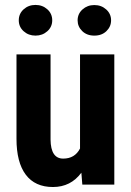

<svg xmlns="http://www.w3.org/2000/svg" viewBox="-20 -749 532 779"><path d="M310.1 -48.3Q267.1 9.8 194.8 9.8Q122.1 9.8 84.5 -40.3Q46.9 -90.3 46.9 -186V-528.3H185.1V-182.6Q186 -105.5 236.3 -105.5Q283.7 -105.5 304.7 -146.5V-528.3H443.8V0H314ZM56.2 -666.5Q56.2 -693.4 75.9 -711.2Q95.7 -729 124 -729Q152.3 -729 172.1 -711.2Q191.9 -693.4 191.9 -666.5Q191.9 -640.1 172.1 -622.3Q152.3 -604.5 124 -604.5Q95.7 -604.5 75.9 -622.3Q56.2 -640.1 56.2 -666.5ZM294.9 -666.5Q294.9 -692.9 314.7 -710.7Q334.5 -728.5 362.8 -728.5Q391.1 -728.5 410.9 -710.7Q430.7 -692.9 430.7 -666.5Q430.7 -641.1 411.9 -622.8Q393.1 -604.5 362.8 -604.5Q332.5 -604.5 313.7 -622.8Q294.9 -641.1 294.9 -666.5Z"/></svg>

Font: TypoPRO Roboto
Style: Bold
Weight: 700
Designer: Google
Version: Version 2.136; 2016